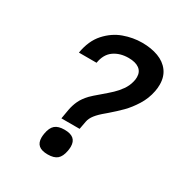

<svg xmlns="http://www.w3.org/2000/svg" viewBox="-177 -885 955 1014"><g transform="rotate(30 300.0 -378.5)"><path d="M294.5 -369.5Q307.5 -383 344.5 -414Q377 -441.5 397.2 -460.5Q417.5 -479.5 435.2 -504.5Q453 -529.5 460 -558Q464 -572 464 -587Q464 -619.5 441 -636.5Q418 -653.5 375.5 -653.5Q323.5 -653.5 286.8 -627.8Q250 -602 241 -546.5H133.5Q146.5 -624.5 189.2 -672Q232 -719.5 287 -739.2Q342 -759 397.5 -759Q453 -759 496 -743Q539 -727 563.5 -694Q588 -661 588 -613Q588 -591.5 584 -572Q574.5 -522.5 548 -480.2Q521.5 -438 492.8 -409Q464 -380 428 -349L417.5 -340Q384.5 -313 367.8 -291.5Q351 -270 347 -248L338 -199.5H227L237 -257Q242.5 -287 255 -314Q267.5 -341 294.5 -369.5ZM186.5 -59.5Q186.5 -70 189 -85Q195.5 -123 214.8 -139.5Q234 -156 272 -156Q309 -156 327 -140.8Q345 -125.5 345 -94.5Q345 -85 342.5 -69Q335.5 -30.5 316.2 -14.2Q297 2 259 2Q222 2 204.2 -13.2Q186.5 -28.5 186.5 -59.5Z"/></g></svg>

Font: JuliaMono SemiBold
Style: Italic
Weight: 600
Italic angle: -9°
Monospace: yes
Designer: cormullion
Foundry: corm
Version: Version 0.056; ttfautohint (v1.8.4)